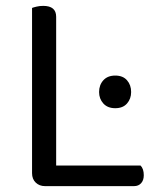

<svg xmlns="http://www.w3.org/2000/svg" viewBox="-20 -633 541 653"><path d="M133 0Q114 0 101.5 -12Q89 -24 89 -44V-606Q94 -608 104.5 -610.5Q115 -613 127 -613Q171 -613 171 -576V-70H458Q469 -59 469 -37Q469 -20 460 -10Q451 0 436 0ZM317 -320Q317 -344 331.5 -360Q346 -376 372 -376Q398 -376 412 -360Q426 -344 426 -320Q426 -297 412 -281Q398 -265 372 -265Q346 -265 331.5 -281Q317 -297 317 -320Z"/></svg>

Font: Baloo 2
Style: Regular
Weight: 400
Designer: Sarang Kulkarni and Ek Type
Foundry: Ek Type
Version: Version 1.640;hotconv 1.0.111;makeotfexe 2.5.65597; ttfautoh